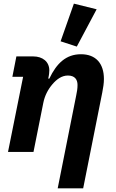

<svg xmlns="http://www.w3.org/2000/svg" viewBox="-20 -835 636 1055"><path d="M511 -784 386 -815 313 -608 402 -579ZM164 0 218 -270C226 -310 244 -344 268 -372C291 -399 319 -420 353 -420C391 -420 406 -398 406 -368C406 -348 403 -331 399 -312L297 200H437L542 -327C547 -354 551 -376 551 -401C551 -487 506 -537 425 -537C343 -537 291 -487 251 -403H245L248 -418C249 -423 251 -437 251 -448C251 -497 213 -525 163 -525H70L48 -413H107L24 0Z"/></svg>

Font: LVC Sans
Style: Bold Italic
Weight: 700
Italic angle: -11.31°
Designer: Mike Abbink, Paul van der Laan, Pieter van Rosmalen
Foundry: Bold Monday
Version: Version 3.0